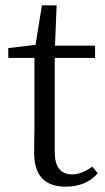

<svg xmlns="http://www.w3.org/2000/svg" viewBox="-20 -685 394 719"><path d="M226 14Q108 14 108 -112Q108 -123 108 -146Q109 -177 109 -199V-468H11V-505L113 -517L137 -665H192L186 -514H336V-468H185V-116Q185 -32 250 -32Q285 -32 326 -61L346 -36Q302 14 226 14Z"/></svg>

Font: GenRyuMin TW R
Style: Regular
Weight: 400
Version: Version 1.501;PS 1;hotconv 16.6.51;makeotf.lib2.5.65220